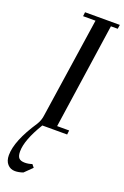

<svg xmlns="http://www.w3.org/2000/svg" viewBox="-197 -757 721 1114"><g transform="rotate(20 163.5 -199.5)"><path d="M-9.8 228Q-9.8 139.2 83 0Q100.1 -26.9 104 -61L195.8 -676.8H119.1L122.1 -702.1H336.9L333 -676.8H291L195.8 -25.9H270L267.1 0H113.8Q43.9 115.2 43.9 185.1Q43.9 213.9 54.9 225.8Q65.9 237.8 91.8 237.8Q113.8 237.8 136.2 230L150.9 248L104 293.9Q77.1 303.2 54.2 303.2Q26.4 303.2 8.3 283.2Q-9.8 263.2 -9.8 228Z"/></g></svg>

Font: Dehuti
Style: Bold-Italic
Weight: 700
Version: Version 1.2